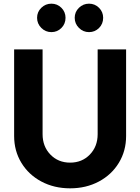

<svg xmlns="http://www.w3.org/2000/svg" viewBox="-20 -1014 764 1046"><path d="M57 -273V-745H212V-283Q212 -216 254.5 -172Q297 -128 362 -128Q427 -128 469.5 -172Q512 -216 512 -283V-745H667V-273Q667 -192 627.5 -127Q588 -62 518.5 -25Q449 12 362 12Q275 12 205.5 -25Q136 -62 96.5 -127Q57 -192 57 -273ZM182 -917Q182 -949 205 -971.5Q228 -994 260 -994Q292 -994 314.5 -971.5Q337 -949 337 -917Q337 -884 314.5 -861.5Q292 -839 260 -839Q228 -839 205 -862Q182 -885 182 -917ZM465 -994Q497 -994 519.5 -971.5Q542 -949 542 -917Q542 -884 519.5 -861.5Q497 -839 465 -839Q433 -839 410 -862Q387 -885 387 -917Q387 -949 410 -971.5Q433 -994 465 -994Z"/></svg>

Font: Evergrow Sans 
Style: ExtraBold
Weight: 800
Foundry: 10Web
Version: Version 1.000